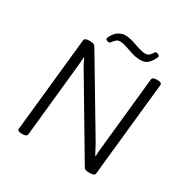

<svg xmlns="http://www.w3.org/2000/svg" viewBox="-187 -1013 1158 1182"><g transform="rotate(30 392.5 -422.0)"><path d="M120 2Q90 2 92 -16L162 -684Q164 -702 193 -702H207Q232 -702 241 -687L546 -175Q558 -152 566.5 -136.5Q575 -121 582 -107L586 -108Q586 -122 587 -137.5Q588 -153 591 -175L644 -684Q646 -702 676 -702H684Q714 -702 712 -684L642 -16Q641 2 610 2H596Q571 2 563 -12L254 -533Q243 -551 235.5 -566Q228 -581 222 -596L218 -595Q217 -566 213 -529L160 -16Q158 2 128 2ZM306 -753Q300 -753 291 -756.5Q282 -760 282 -766Q282 -773 287 -782Q305 -816 328 -829Q351 -842 371 -842Q399 -842 429 -832.5Q459 -823 486.5 -814Q514 -805 533 -805Q551 -805 561.5 -815Q572 -825 578 -835.5Q584 -846 589 -846Q597 -846 606 -841Q615 -836 615 -831Q615 -824 601 -801Q587 -778 570.5 -767Q554 -756 526 -756Q496 -756 466.5 -765.5Q437 -775 410.5 -784Q384 -793 364 -793Q347 -793 336.5 -783Q326 -773 319 -763Q312 -753 306 -753Z"/></g></svg>

Font: Asap Semi Expanded Semi Expanded Light
Style: Italic
Weight: 300
Width: 6
Italic angle: -6°
Designer: Pablo Cosgaya
Foundry: Omnibus-Type
Version: Version 3.001; ttfautohint (v1.8.4.7-5d5b)